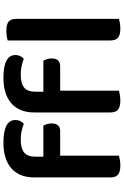

<svg xmlns="http://www.w3.org/2000/svg" viewBox="179 -894 722 1120"><g transform="rotate(-90 540.0 -334.0)"><path d="M990 -1Q982 1 966.5 4Q951 7 933 7Q897 7 880.5 -6Q864 -19 864 -52V-650Q872 -653 887.5 -655.5Q903 -658 921 -658Q957 -658 973.5 -645Q990 -632 990 -599ZM186 -442H367Q372 -434 376 -421.5Q380 -409 380 -394Q380 -368 368 -356Q356 -344 336 -344H192V-1Q183 1 168 4Q153 7 134 7Q99 7 82 -6Q65 -19 65 -52V-494Q65 -542 80 -576Q95 -610 122 -632Q149 -654 186 -664.5Q223 -675 267 -675Q400 -675 400 -605Q400 -589 393.5 -576.5Q387 -564 378 -556Q359 -564 335.5 -569Q312 -574 286 -574Q234 -574 210 -554Q186 -534 186 -489ZM565 -442H746Q751 -434 755 -421.5Q759 -409 759 -394Q759 -368 747 -356Q735 -344 715 -344H571V-1Q562 1 547 4Q532 7 513 7Q478 7 461 -6Q444 -19 444 -52V-494Q444 -542 459 -576Q474 -610 501 -632Q528 -654 565 -664.5Q602 -675 646 -675Q779 -675 779 -605Q779 -589 772.5 -576.5Q766 -564 757 -556Q738 -564 714.5 -569Q691 -574 665 -574Q613 -574 589 -554Q565 -534 565 -489Z"/></g></svg>

Font: Baloo Bhaina 2 SemiBold
Style: Regular
Weight: 600
Designer: Yesha Goshar, Manish Minz, Shuchita Grover and Ek Type
Foundry: Ek Type
Version: Version 1.640;hotconv 1.0.111;makeotfexe 2.5.65597; ttfautoh